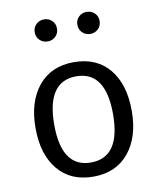

<svg xmlns="http://www.w3.org/2000/svg" viewBox="-86 -830 753 909"><g transform="rotate(-10 290.5 -375.0)"><path d="M291 -470Q149 -470 149 -262Q149 -56 290 -56Q432 -56 432 -264Q432 -470 291 -470ZM291 -538Q401 -538 461.5 -464.5Q522 -391 522 -264Q522 -138 460.5 -63Q399 12 290 12Q181 12 120 -61.5Q59 -135 59 -262Q59 -388 120.5 -463Q182 -538 291 -538ZM392 -762Q415 -762 430.5 -747Q446 -732 446 -709Q446 -686 430.5 -671Q415 -656 392 -656Q370 -656 354.5 -671Q339 -686 339 -709Q339 -732 354.5 -747Q370 -762 392 -762ZM188 -762Q210 -762 225.5 -747Q241 -732 241 -709Q241 -686 225.5 -671Q210 -656 188 -656Q165 -656 149.5 -671Q134 -686 134 -709Q134 -732 149.5 -747Q165 -762 188 -762Z"/></g></svg>

Font: FiraSans
Style: Regular
Weight: 350
Designer: Carrois Corporate & Edenspiekermann AG
Foundry: Carrois Corporate GbR & Edenspiekermann AG
Version: Version 3.106;PS 003.106;hotconv 1.0.70;makeotf.lib2.5.58329